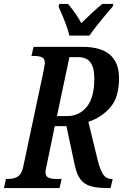

<svg xmlns="http://www.w3.org/2000/svg" viewBox="-38 -951 622 971"><path d="M-8 -46H3Q33 -46 52.5 -58.5Q72 -71 80 -110L184 -600Q189 -628 189 -632Q189 -654 175 -661Q161 -668 132 -668H121L132 -714H380Q564 -714 564 -555Q564 -458 519 -407Q474 -356 409 -335L457 -137Q470 -88 485 -67Q500 -46 525 -46H532L521 0H506Q453 0 420.5 -9.5Q388 -19 369 -44Q350 -69 340 -116L298 -313H239L198 -115Q192 -91 192 -82Q192 -60 206 -53Q220 -46 249 -46H274L263 0H-18ZM302 -364Q362 -364 400.5 -410.5Q439 -457 439 -554Q439 -610 419 -636Q399 -662 358 -662H313L250 -364ZM258 -918 262 -931H306Q349 -880 373 -834Q436 -896 479 -931H535L532 -918Q451 -824 414 -771H313Q301 -823 258 -918Z"/></svg>

Font: Noto Serif CondSemiBold
Style: Italic
Weight: 600
Width: 3
Italic angle: -12°
Designer: Monotype Design Team
Foundry: Monotype Imaging Inc.
Version: Version 1.001